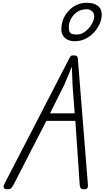

<svg xmlns="http://www.w3.org/2000/svg" viewBox="-20 -1384 764 1404"><path d="M30.5 0Q20.5 0 14 -4Q7.5 -8 6.2 -16.5Q5 -25 11.5 -37.5L481 -946Q490 -963 494.5 -971Q499 -979 519 -979Q535.5 -979 542 -973.2Q548.5 -967.5 549 -958L623 -31.5Q624 -16 618.2 -8Q612.5 0 595 0Q575 0 569.5 -9.5Q564 -19 563 -30L531 -500H319L79.5 -34Q69.5 -14 60.2 -7Q51 0 30.5 0ZM346 -555.5H526L510.5 -761L505.5 -897L453 -770ZM525.5 -1082.5Q499 -1082.5 476.8 -1092.5Q454.5 -1102.5 441.5 -1122.2Q428.5 -1142 428.5 -1170.5Q428.5 -1206 441.5 -1240.2Q454.5 -1274.5 479 -1302.2Q503.5 -1330 538 -1346.8Q572.5 -1363.5 615 -1363.5Q666 -1363.5 695 -1341.5Q724 -1319.5 724 -1276.5Q724 -1246.5 710 -1213Q696 -1179.5 669.8 -1149.8Q643.5 -1120 607 -1101.2Q570.5 -1082.5 525.5 -1082.5ZM541 -1131.5Q575 -1131.5 604 -1154.2Q633 -1177 651 -1208.5Q669 -1240 669 -1265.5Q669 -1287 653 -1301.8Q637 -1316.5 615 -1316.5Q571.5 -1316.5 542.2 -1295.2Q513 -1274 498 -1244.2Q483 -1214.5 483 -1189Q483 -1167 487.5 -1154.5Q492 -1142 504.5 -1136.8Q517 -1131.5 541 -1131.5Z"/></svg>

Font: Edu QLD Hand
Style: Regular
Weight: 400
Designer: Tina and Corey Anderson, Eben Sorkin
Foundry: Sorkin Type Co.
Version: Version 2.000